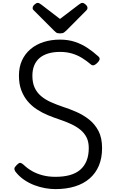

<svg xmlns="http://www.w3.org/2000/svg" viewBox="-20 -1289 804 1328"><path d="M363 19Q330 19 292.5 12.5Q255 6 217 -8.5Q179 -23 145 -46.5Q111 -70 86 -103Q79 -114 79.5 -123Q80 -132 94 -146Q108 -161 117.5 -162.5Q127 -164 146 -147Q171 -123 203 -105Q235 -87 275 -76.5Q315 -66 363 -66Q420 -66 463 -78Q506 -90 535 -115Q564 -140 579 -177.5Q594 -215 594 -265Q594 -308 579 -338Q564 -368 537 -390.5Q510 -413 472.5 -430.5Q435 -448 390 -463Q351 -476 311 -492.5Q271 -509 235 -532.5Q199 -556 171.5 -588.5Q144 -621 127.5 -664.5Q111 -708 111 -766Q111 -825 132 -871Q153 -917 191.5 -949.5Q230 -982 282 -998.5Q334 -1015 395 -1015Q452 -1015 498.5 -999.5Q545 -984 585 -957.5Q625 -931 660 -899Q671 -889 669 -878.5Q667 -868 656 -857Q644 -844 632.5 -839Q621 -834 610 -842Q580 -868 547.5 -888Q515 -908 477.5 -919Q440 -930 395 -930Q350 -930 314.5 -919.5Q279 -909 254.5 -888.5Q230 -868 217 -837Q204 -806 204 -766Q204 -717 219.5 -683Q235 -649 264 -624.5Q293 -600 331 -583Q369 -566 413 -551Q460 -536 508 -515Q556 -494 596.5 -462Q637 -430 661.5 -382.5Q686 -335 686 -265Q686 -196 664 -143.5Q642 -91 600 -54.5Q558 -18 498 0.5Q438 19 363 19ZM550 -1269Q560 -1269 572.5 -1257.5Q585 -1246 585 -1235Q585 -1233 584.5 -1229Q584 -1225 579 -1219L439 -1078Q432 -1072 423.5 -1065Q415 -1058 395 -1058Q376 -1058 367.5 -1065Q359 -1072 353 -1078L212 -1219Q206 -1225 206 -1229Q206 -1233 206 -1235Q206 -1246 218.5 -1257.5Q231 -1269 241 -1269Q247 -1269 253 -1265.5Q259 -1262 266 -1257L395 -1158L525 -1257Q533 -1262 538 -1265.5Q543 -1269 550 -1269Z"/></svg>

Font: Playwrite ES
Style: Regular
Weight: 400
Designer: Veronika Burian, José Scaglione
Foundry: TypeTogether
Version: Version 1.002